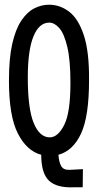

<svg xmlns="http://www.w3.org/2000/svg" viewBox="-20 -651 415 815"><path d="M293 144Q221 147 188 116Q155 85 155 6Q94 -10 56 -84Q18 -158 18 -309Q18 -403 32 -465Q46 -527 70.5 -563.5Q95 -600 125.5 -615.5Q156 -631 188 -631Q235 -631 274 -601Q313 -571 336 -501Q359 -431 358 -311Q358 -157 324 -84Q290 -11 228 6Q230 36 239.5 53.5Q249 71 275 70L332 67L331 144ZM191 -68Q226 -68 252.5 -120.5Q279 -173 279 -298Q279 -397 265.5 -453Q252 -509 231.5 -532Q211 -555 189 -555Q146 -555 122 -496.5Q98 -438 98 -322Q98 -190 123 -129Q148 -68 191 -68Z"/></svg>

Font: Inconsolata Condensed SemiBold
Style: Regular
Weight: 600
Width: 3
Monospace: yes
Designer: Raph Levien, Cyreal, Brenton Simpson
Foundry: Raph Levien, Cyreal, Google
Version: Version 3.100; ttfautohint (v1.8.4.7-5d5b)